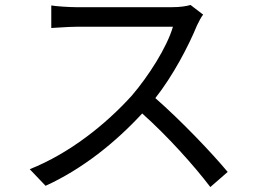

<svg xmlns="http://www.w3.org/2000/svg" viewBox="-20 -728 1040 775"><path d="M749 -708C733 -703 707 -699 674 -699H288C258 -699 201 -703 187 -706V-615C198 -615 253 -620 288 -620H678C654 -537 579 -420 512 -342C407 -226 261 -109 100 -45L164 22C313 -46 446 -153 554 -270C656 -179 763 -60 829 27L899 -34C835 -111 711 -241 607 -332C678 -422 740 -540 775 -625C782 -640 793 -661 800 -669Z"/></svg>

Font: Spoqa Han Sans Neo Regular
Style: Regular
Weight: 400
Designer: [Spoqa Han Sans Neo] Dong-huui Kim  Younghwa Kang  Yujin Lee  [Noto Sans] Ryoko NISHIZUKA  (kana & ideographs); Paul D. 
Foundry: Spoqa (http://www.spoqa-han-sans.com)
Version: Version 1.000